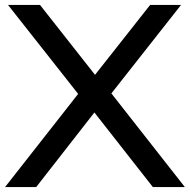

<svg xmlns="http://www.w3.org/2000/svg" viewBox="-22 -760 770 780"><path d="M430.5 -380.5 729 0H599L361.5 -303L125 0H-1.5L295.5 -378.5L10.5 -740H140.5L364 -456L588 -740H713.5Z"/></svg>

Font: Encode Sans Expanded Medium
Style: Regular
Weight: 500
Width: 7
Designer: Multiple Designers
Foundry: Impallari Type
Version: Version 2.000